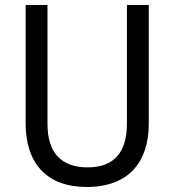

<svg xmlns="http://www.w3.org/2000/svg" viewBox="-20 -734 694 764"><path d="M572 -242V-714H485V-241C485 -132 437 -68 329 -68C223 -68 169 -127 169 -240V-714H82V-243C82 -84 166 10 325 10C492 10 572 -89 572 -242Z"/></svg>

Font: Noto Sans Khmer UI SemiCondensed
Style: Regular
Weight: 400
Width: 4
Designer: Danh Hong and the Monotype Design Team
Foundry: Monotype Imaging Inc.
Version: Version 2.002